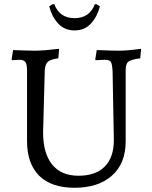

<svg xmlns="http://www.w3.org/2000/svg" viewBox="-20 -877 721 909"><path d="M227 -98C198.3 -133.3 184 -184 184 -250L192 -544C193.3 -563.3 198.2 -576.8 206.5 -584.5C214.8 -592.2 231.3 -597.7 256 -601L260 -646C210.7 -640 172.7 -637 146 -637C126.7 -637 92 -638 42 -640L35 -596L37 -592L71 -594C85.7 -594 95.5 -590.3 100.5 -583C105.5 -575.7 108 -561.3 108 -540V-209C108 -138.3 127 -83.8 165 -45.5C203 -7.2 259.2 12 333.5 12C407.8 12 466.7 -7.2 510 -45.5C553.3 -83.8 575 -138 575 -208V-544C575 -564.7 579.2 -578.3 587.5 -585C595.8 -591.7 614.7 -597 644 -601L648 -646C604.7 -640 569.3 -637 542 -637C522.7 -637 488 -638 438 -640L431 -596L433 -592L476 -594C490.7 -594 500.2 -590.8 504.5 -584.5C508.8 -578.2 511.7 -563.3 513 -540L519 -214C519 -159.3 504.7 -117.5 476 -88.5C447.3 -59.5 405.8 -45 351.5 -45C297.2 -45 255.7 -62.7 227 -98ZM333 -791C285.7 -791 253.7 -813 237 -857H229L213 -847C221 -815 235 -788 255 -766C275 -744 301 -733 333 -733C365 -733 391 -744 411 -766C431 -788 445 -815 453 -847L437 -857H429C412.3 -813 380.3 -791 333 -791Z"/></svg>

Font: Alegreya SC
Style: Regular
Weight: 400
Designer: Juan Pablo del Peral
Foundry: Juan Pablo del Peral
Version: Version 1.003